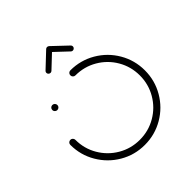

<svg xmlns="http://www.w3.org/2000/svg" viewBox="-185 -812 944 944"><g transform="rotate(-45 287.0 -340.5)"><path d="M85.9 -443Q85.9 -450.4 91.1 -455.6Q96.3 -460.7 103.3 -460.7Q110.7 -460.7 115.9 -455.6Q121.1 -450.4 121.1 -443Q121.1 -435.6 115.9 -430.6Q110.7 -425.6 103.3 -425.6Q96.3 -425.6 91.1 -430.7Q85.9 -435.9 85.9 -443ZM269.3 -501.1Q269.3 -508.5 274.4 -513.5Q279.6 -518.5 286.7 -518.5Q357 -518.5 416.7 -483.7Q476.3 -448.9 511.1 -389.3Q545.9 -329.6 545.9 -259.3Q545.9 -188.9 511.1 -129.3Q476.3 -69.6 416.7 -34.8Q357 0 286.7 0Q216.3 0 156.9 -34.8Q97.4 -69.6 62.4 -129.3Q27.4 -188.9 27.4 -259.3Q27.4 -266.7 32.6 -271.9Q37.8 -277 45.2 -277Q52.2 -277 57.4 -271.9Q62.6 -266.7 62.6 -259.3Q62.6 -198.1 92.8 -146.7Q123 -95.2 174.4 -65.2Q225.9 -35.2 286.7 -35.2Q347.8 -35.2 399.3 -65.2Q450.7 -95.2 480.7 -146.7Q510.7 -198.1 510.7 -259.3Q510.7 -320.4 480.7 -371.9Q450.7 -423.3 399.3 -453.3Q347.8 -483.3 286.7 -483.3Q279.3 -483.3 274.3 -488.5Q269.3 -493.7 269.3 -501.1ZM286.7 -680.7Q292.6 -680.7 297 -676.5Q301.5 -672.2 301.5 -666.3Q301.5 -659.6 296.7 -655.6L219.3 -582.6Q215.2 -578.5 209.3 -578.5Q203.3 -578.5 198.9 -582.8Q194.4 -587 194.4 -593Q194.4 -599.6 199.3 -603.7L276.7 -676.7Q280.7 -680.7 286.7 -680.7ZM297.4 -676.3 374.1 -603.7Q378.9 -599.6 378.9 -593Q378.9 -587 374.4 -582.8Q370 -578.5 364.1 -578.5Q358.1 -578.5 354.1 -582.6L277.4 -654.8Z"/></g></svg>

Font: 26F Galaxy Sans Light
Style: Regular
Weight: 300
Designer: C₂₉H₂₅N₃O₅
Version: Version 1.100